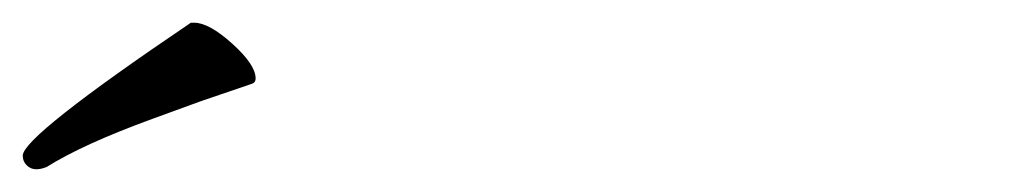

<svg xmlns="http://www.w3.org/2000/svg" viewBox="-368 -713 888 169"><path d="M-191 -624Q-202 -620 -233.5 -608.5Q-265 -597 -288 -586.5Q-311 -576 -327 -566Q-332 -564 -336 -564Q-341 -564 -344.5 -567.5Q-348 -571 -348 -576Q-348 -593 -200 -693Q-200 -693 -197 -693Q-184 -693 -163.5 -674.5Q-143 -656 -143 -644Q-143 -640 -147 -639Z"/></svg>

Font: JyunsaiKaai Light
Style: Regular
Weight: 300
Designer: Fontworks Inc.
Version: Version 0.030;April 7, 2024;FontCreator 14.0.0.2901 64-bit